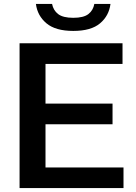

<svg xmlns="http://www.w3.org/2000/svg" viewBox="-20 -961 693 981"><path d="M80 0V-740H606V-634.5H212.5V-431.5H555V-326H212.5V-105.5H611V0ZM354.5 -803Q263.5 -803 217.2 -842Q171 -881 163.5 -941H246Q252.5 -908 277.2 -889Q302 -870 354.5 -870Q407 -870 431.5 -889Q456 -908 462 -941H544.5Q537 -880.5 491.2 -841.8Q445.5 -803 354.5 -803Z"/></svg>

Font: Encode Sans Semi Expanded SemiBold
Style: Regular
Weight: 600
Width: 6
Designer: Multiple Designers
Foundry: Impallari Type
Version: Version 3.000; ttfautohint (v1.8.3) -l 8 -r 50 -G 200 -x 14 